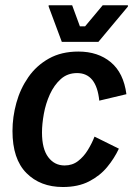

<svg xmlns="http://www.w3.org/2000/svg" viewBox="-20 -712 515 743"><path d="M223.3 11.7Q135.8 11.7 82.1 -42.5Q28.3 -96.7 28.3 -205Q28.3 -259.2 43.3 -313.8Q58.3 -368.3 89.6 -413.3Q120.8 -458.3 169.2 -485.4Q217.5 -512.5 283.3 -512.5Q359.2 -512.5 408.8 -471.2Q458.3 -430 469.2 -347.5L364.2 -322.5Q353.3 -429.2 278.3 -429.2Q240.8 -429.2 215 -405.8Q189.2 -382.5 172.9 -346.7Q156.7 -310.8 149.6 -271.2Q142.5 -231.7 142.5 -199.2Q142.5 -135.8 166.7 -103.8Q190.8 -71.7 230 -71.7Q260 -71.7 282.1 -88.8Q304.2 -105.8 320 -131.7Q335.8 -157.5 345.8 -183.3L440 -136.7Q422.5 -99.2 394.6 -65.4Q366.7 -31.7 324.6 -10Q282.5 11.7 223.3 11.7ZM219.2 -550 168.3 -686.7V-691.7H259.2L289.2 -610H309.2L377.5 -691.7H475V-686.7L360.8 -550Z"/></svg>

Font: Familjen Grotesk Medium
Style: Italic
Weight: 500
Italic angle: -9.46201°
Designer: Anders Wikstroem, Jonas Baeckman, Matilda Gysing, Kristian Moeller
Foundry: Familjen STHLM AB
Version: Version 2.002; ttfautohint (v1.8.4.7-5d5b)